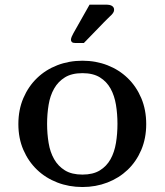

<svg xmlns="http://www.w3.org/2000/svg" viewBox="-20 -770 691 806"><path d="M593.8 -249Q593.8 -189.5 573 -140.6Q552.2 -91.8 515.9 -57.1Q479.5 -22.5 430.7 -3.7Q381.8 15.1 326.2 15.1Q269.5 15.1 220.5 -3.9Q171.4 -22.9 135.3 -57.6Q99.1 -92.3 78.1 -140.9Q57.1 -189.5 57.1 -249Q57.1 -309.1 78.1 -358.2Q99.1 -407.2 135.3 -442.1Q171.4 -477.1 220.5 -496.1Q269.5 -515.1 326.2 -515.1Q382.3 -515.1 431.2 -496.1Q480 -477.1 516.1 -442.1Q552.2 -407.2 573 -358.2Q593.8 -309.1 593.8 -249ZM177.7 -250Q177.7 -208.5 184.1 -169.9Q190.4 -131.3 207.3 -101.8Q224.1 -72.3 252.7 -54.7Q281.2 -37.1 326.2 -37.1Q370.6 -37.1 399.2 -54.7Q427.7 -72.3 444.1 -101.8Q460.4 -131.3 466.8 -169.9Q473.1 -208.5 473.1 -250Q473.1 -291.5 466.8 -330.1Q460.4 -368.7 444.1 -398.2Q427.7 -427.7 399.2 -445.3Q370.6 -462.9 326.2 -462.9Q281.2 -462.9 252.7 -445.3Q224.1 -427.7 207.3 -398.2Q190.4 -368.7 184.1 -330.1Q177.7 -291.5 177.7 -250ZM356 -750.5H427.7Q432.6 -750.5 438.2 -749.5Q443.8 -748.5 448.5 -746.1Q453.1 -743.7 456.1 -739.5Q459 -735.4 459 -728.5Q459 -716.3 441.9 -701.7Q437.5 -697.3 430.2 -690.2Q422.9 -683.1 414.3 -674.3Q405.8 -665.5 396.5 -655.8Q387.2 -646 377.9 -636.7Q356.4 -614.3 332 -589.4H296.9Q286.1 -589.4 282 -593.3Q277.8 -597.2 277.8 -602.5Q277.8 -608.4 281 -616Q284.2 -623.5 288.1 -630.4Z"/></svg>

Font: Artifika
Style: Medium
Weight: 500
Designer: Yulya Zhdanova | Cyreal.org
Foundry: Yulya Zhdanova | Cyreal
Version: Version 1.000